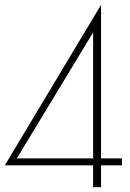

<svg xmlns="http://www.w3.org/2000/svg" viewBox="-20 -780 543 800"><path d="M488 -120V-91H401V0H368V-91H0L401 -760V-120ZM368 -120V-645L50 -120Z"/></svg>

Font: Poiret One
Style: Regular
Weight: 400
Designer: Denis Masharov (denis.masharov@gmail.com), Cyreal (Charset Expansion)
Foundry: Denis Masharov
Version: Version 1.101